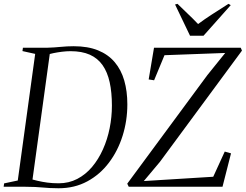

<svg xmlns="http://www.w3.org/2000/svg" viewBox="-32 -998 1314 1026"><path d="M90.5 -743H221.5Q257 -744 292 -747.5Q327 -751 361.5 -751Q437.5 -751 491.8 -729Q546 -707 580.8 -666Q615.5 -625 632 -567.8Q648.5 -510.5 648.5 -440.5Q648.5 -353 623.2 -272.5Q598 -192 550.2 -128.8Q502.5 -65.5 434.5 -28.8Q366.5 8 281 8Q254 8 234.2 6.8Q214.5 5.5 196 4Q177.5 2.5 156 1.2Q134.5 0 103.5 0H-12.5L-10 -18L63 -33.5L156 -710L88 -725ZM138.5 -15.5 122.5 -43.5Q144 -37.5 168.8 -31.8Q193.5 -26 221.5 -22.2Q249.5 -18.5 281.5 -18.5Q336 -18.5 381 -42Q426 -65.5 460.2 -106.2Q494.5 -147 518.2 -200Q542 -253 554 -313Q566 -373 566 -433.5Q566 -504.5 554 -558.8Q542 -613 516 -650Q490 -687 447.8 -705.8Q405.5 -724.5 344.5 -724.5Q323 -724.5 299 -721.5Q275 -718.5 253.2 -714Q231.5 -709.5 217.5 -705.5L236.5 -728ZM656 0 648 -16.5 1076 -596.5 1171.5 -715 847 -703 791.5 -569 762.5 -573.5 791 -743H1254.5L1261 -727.5L822.5 -133L736.5 -30.5L1107.5 -53.5L1169 -188L1202.5 -178.5L1157 0ZM983.5 -807 903.5 -974 916.5 -977.5Q943 -951 970.8 -925Q998.5 -899 1026.5 -869.5Q1060.5 -895 1100 -920.5Q1139.5 -946 1189 -977.5L1201 -970.5L1055.5 -807Z"/></svg>

Font: Merriweather 144pt Light
Style: Italic
Weight: 300
Italic angle: -7.8°
Version: Version 2.101